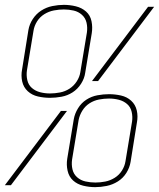

<svg xmlns="http://www.w3.org/2000/svg" viewBox="-23 -763 655 791"><path d="M183 -360Q158 -360 133.5 -365.5Q109 -371 91.5 -387Q74 -403 68.5 -427Q63 -451 68 -477L94 -639Q98 -663 112 -684.5Q126 -706 147 -719.5Q168 -733 192.5 -738Q217 -743 240 -743Q265 -743 289.5 -737Q314 -731 331.5 -715.5Q349 -700 354 -675.5Q359 -651 355 -626L328 -463Q325 -440 311 -418Q297 -396 276 -382.5Q255 -369 230.5 -364.5Q206 -360 183 -360ZM381 -429H356L587 -735H612ZM183 -378Q203 -378 224 -382Q245 -386 263 -397.5Q281 -409 293 -427.5Q305 -446 308 -466L335 -629Q338 -650 333.5 -669.5Q329 -689 314.5 -702Q300 -715 280.5 -719.5Q261 -724 240 -724Q220 -724 199 -720Q178 -716 159.5 -704.5Q141 -693 129.5 -674.5Q118 -656 115 -636L88 -473Q85 -453 89.5 -433Q94 -413 108.5 -400.5Q123 -388 142.5 -383Q162 -378 183 -378ZM369 8Q344 8 319.5 2Q295 -4 278 -19.5Q261 -35 255.5 -59.5Q250 -84 254 -109L281 -272Q285 -295 298.5 -317Q312 -339 333 -352.5Q354 -366 378.5 -370.5Q403 -375 426 -375Q451 -375 475.5 -369.5Q500 -364 517.5 -348Q535 -332 540.5 -308Q546 -284 541 -258L515 -96Q511 -72 497.5 -50.5Q484 -29 462.5 -15.5Q441 -2 416.5 3Q392 8 369 8ZM370 -11Q390 -11 410.5 -15Q431 -19 449.5 -30.5Q468 -42 479.5 -60.5Q491 -79 494 -99L521 -262Q524 -282 519.5 -302Q515 -322 500.5 -334.5Q486 -347 466.5 -352Q447 -357 426 -357Q406 -357 385 -353Q364 -349 346 -337.5Q328 -326 316.5 -307.5Q305 -289 301 -269L274 -106Q271 -85 275.5 -65.5Q280 -46 294.5 -33Q309 -20 329 -15.5Q349 -11 370 -11ZM-3 0 228 -306H253L22 0Z"/></svg>

Font: Iosevka HT Thin Extended
Style: Italic
Weight: 100
Width: 7
Italic angle: -9°
Monospace: yes
Designer: Belleve Invis
Foundry: Belleve Invis
Version: Version 32.3.0; ttfautohint (v1.8.4)